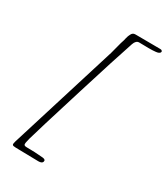

<svg xmlns="http://www.w3.org/2000/svg" viewBox="-219 -798 956 1097"><g transform="rotate(30 259.0 -249.5)"><path d="M299 -640Q300 -644 302.5 -655Q305 -666 307.5 -672Q310 -678 314 -686Q318 -694 324 -698Q330 -702 339 -702H352L505 -701Q512 -701 516 -696.5Q520 -692 517 -686Q511 -676 489 -674Q471 -672 444 -672Q435 -672 414.5 -672.5Q394 -673 381 -673Q360 -673 350 -644Q309 -523 228 -262Q212 -209 189.5 -137.5Q167 -66 149 -6.5Q131 53 112 118Q103 152 105.5 159.5Q108 167 124 167Q178 167 231 172Q254 174 249 190Q245 203 221 203L70 200Q52 200 48.5 194.5Q45 189 51 170L272 -542Q277 -559 284.5 -589.5Q292 -620 299 -640Z"/></g></svg>

Font: EB Garamond 12
Style: Italic
Weight: 400
Italic angle: -17°
Version: Version 0.016; ttfautohint (v1.8.4)